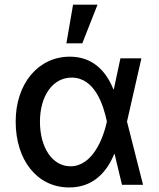

<svg xmlns="http://www.w3.org/2000/svg" viewBox="-20 -797 684 828"><path d="M276.3 11.4C376.4 12.4 438.2 -48.7 472.7 -133.2H474.1L506 0H596.9L527.7 -272.7L589.8 -545.5H499.3L471.9 -416.9L469.5 -410.5C436.1 -494.7 376.8 -552.6 280.9 -552.6C146 -552.6 47.6 -437.5 47.6 -272.7C47.6 -106.9 139.6 10.3 276.3 11.4ZM152.3 -272C152.3 -383.5 207.4 -462.4 289.1 -462.4C388.5 -462.4 426.1 -344.1 440.7 -274.1V-271.3C425.4 -201 379.6 -79.9 283.7 -79.9C204.9 -79.9 152.3 -161.9 152.3 -272ZM266.3 -610.1H334.9L400.6 -777H295.1Z"/></svg>

Font: Margiela Sans Medium
Style: Regular
Weight: 500
Designer: Stefan Endress, Andreas Faust
Version: Version 1.100;FEAKit 1.0